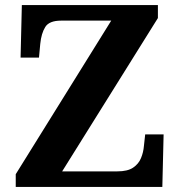

<svg xmlns="http://www.w3.org/2000/svg" viewBox="-20 -734 707 754"><path d="M41.8 0V-49.9L416.8 -653H220.1Q173.2 -653 157.7 -627.9Q142.1 -602.8 138.1 -561.7L133.1 -507.7H60.8L65.8 -714H600.1V-663.1L224.1 -61H440.2Q481.2 -61 502.8 -75.7Q524.5 -90.4 533.8 -113.3Q543.2 -136.1 545.2 -161L550.2 -206.3H622.5L617.5 0Z"/></svg>

Font: Noto Serif Lao
Style: Regular
Weight: 400
Designer: Monotype Design Team
Foundry: Monotype Imaging Inc.
Version: Version 2.003